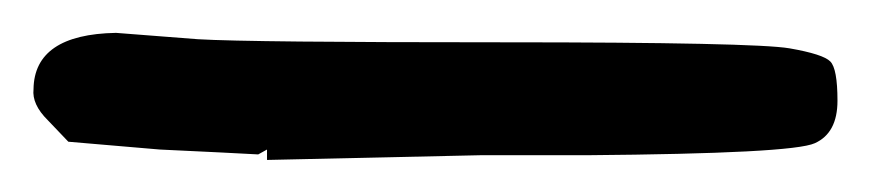

<svg xmlns="http://www.w3.org/2000/svg" viewBox="-44 56 534 118"><path d="M77.6 80.1 27.3 76.2C-6.2 76.8 -23.1 88.4 -23.4 110.8C-24.1 117 -21.2 123.4 -14.6 129.9L-2 143.1L54.2 147.9C82.8 149.3 103 150.2 114.7 150.9L120.1 147.9V154.3L251 151.4H316.4C400.7 150.7 447.5 148.3 456.8 144C466.1 139.8 470.7 131.1 470.7 117.9C470.7 104.7 469.2 96.7 466.3 93.8C463.4 90.8 455 88.1 441.2 85.7C427.3 83.3 368.7 82 265.1 82C161.6 82 99.1 81.4 77.6 80.1Z"/></svg>

Font: Drukaatie burti
Style: Regular
Weight: 400
Version: Version 0.14.4